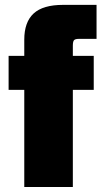

<svg xmlns="http://www.w3.org/2000/svg" viewBox="-20 -752 433 772"><path d="M77.6 0V-592.3Q77.6 -663.1 115.2 -697.8Q152.8 -732.4 233.4 -732.4H368.2V-595.7H297.4Q282.2 -595.7 277.6 -590.3Q272.9 -585 272.9 -568.4V0ZM14.6 -390.6V-527.3H356.9V-390.6Z"/></svg>

Font: Schibsted Grotesk Black
Style: Regular
Weight: 900
Designer: Bakken & Baeck AS, Henrik Kongsvoll
Foundry: Schibsted ASA
Version: Version 1.100;gftools[0.9.25]